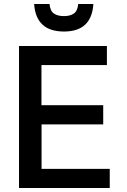

<svg xmlns="http://www.w3.org/2000/svg" viewBox="-20 -941 636 961"><path d="M300.3 -783.2Q160.2 -783.2 150.9 -920.9H228Q231 -886.2 249.8 -873.3Q268.6 -860.4 300.3 -860.4Q331.1 -860.4 349.6 -873.3Q368.2 -886.2 371.6 -920.9H447.3Q438.5 -783.2 300.3 -783.2ZM75.2 0V-710.9H515.1V-615.2H187.5V-414.6H496.6V-318.4H188V-95.7H529.3V0Z"/></svg>

Font: Ride Light
Style: Bold
Weight: 600
Version: Version 3.000